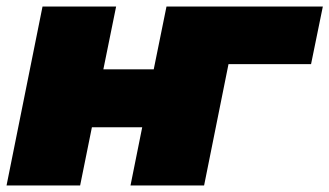

<svg xmlns="http://www.w3.org/2000/svg" viewBox="-22 -567 1007 587"><path d="M108 -547H333L294 -355H448L487 -547H712L602 0H377L413 -178H259L223 0H-2ZM929 -371H674L602 0H377L487 -547H965Z"/></svg>

Font: Montserrat Alternates Black
Style: Italic
Weight: 900
Italic angle: -11.3°
Designer: Julieta Ulanovsky
Foundry: Julieta Ulanovsky
Version: Version 7.200